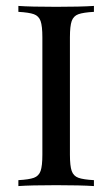

<svg xmlns="http://www.w3.org/2000/svg" viewBox="-20 -628 379 648"><path d="M297 -588Q261 -586 244.5 -580Q228 -574 222 -557Q216 -540 216 -502V-106Q216 -68 222 -51Q228 -34 244.5 -28Q261 -22 297 -20V0Q251 -3 170 -3Q84 -3 42 0V-20Q78 -22 94.5 -28Q111 -34 117 -51Q123 -68 123 -106V-502Q123 -540 117 -557Q111 -574 94.5 -580Q78 -586 42 -588V-608Q84 -605 170 -605Q250 -605 297 -608Z"/></svg>

Font: Playfair Display SC
Style: Regular
Weight: 400
Designer: Claus Eggers Sørensen
Foundry: Claus Eggers Sørensen
Version: Version 1.200; ttfautohint (v1.6)